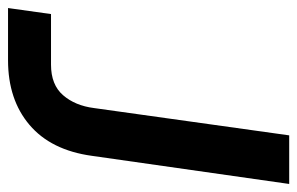

<svg xmlns="http://www.w3.org/2000/svg" viewBox="-176 -589 740 478"><g transform="rotate(90 194.0 -350.0)"><path d="M105 0H-25L-10 -107H116Q166 -107 192 -137Q218 -167 224 -214L292 -700H413L343 -209Q329 -107 266 -53.5Q203 0 105 0Z"/></g></svg>

Font: Host Grotesk SemiBold
Style: Italic
Weight: 600
Italic angle: -8°
Designer: Doğukan Karapınar based on Poppins by Indian Type Foundry, Jonny Pinhorn
Foundry: Element Type
Version: Version 1.001; ttfautohint (v1.8.4.7-5d5b)